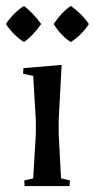

<svg xmlns="http://www.w3.org/2000/svg" viewBox="-33 -628 320 648"><path d="M50 0 49 -19 79 -26 88 -177V-221L79 -372L45 -379L46 -398L175 -409L165 -221V-177L173 -26L203 -19L202 0ZM148 -547Q175 -587 206 -608Q242 -583 267 -547Q244 -511 206 -486Q173 -507 148 -547ZM-13 -547Q12 -585 48 -608Q78 -585 106 -547Q78 -507 48 -486Q11 -510 -13 -547Z"/></svg>

Font: Balthazar
Style: Regular
Weight: 400
Designer: Dario Manuel Muhafara
Foundry: Dario Manuel Muhafara
Version: Version 1.000